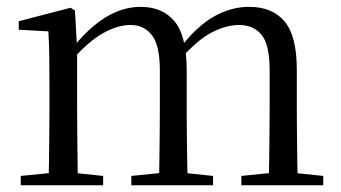

<svg xmlns="http://www.w3.org/2000/svg" viewBox="-20 -551 1014 571"><path d="M41.7 0V-27.8L150.4 -38.6H182.8L286.7 -27.8V0ZM123.9 0Q125.1 -24.4 125.6 -65.3Q126.1 -106.3 126.6 -150.7Q127.1 -195.1 127.1 -228.5V-290.4Q127.1 -341 126.6 -380.9Q126.1 -420.7 123.9 -457.7L35.8 -462.6V-487.9L189.9 -528L202.9 -519.8L209.3 -406.1V-403.1V-228.5Q209.3 -195.1 209.8 -150.7Q210.3 -106.3 210.8 -65.3Q211.3 -24.4 212.3 0ZM370.5 0V-27.8L477.6 -38.6H511L613.6 -27.8V0ZM452.2 0Q453.4 -24.4 453.9 -64.8Q454.4 -105.3 454.9 -149.7Q455.4 -194.1 455.4 -228.5V-342.2Q455.4 -416 431.8 -446.4Q408.2 -476.7 368.3 -476.7Q330.5 -476.7 287.1 -452.8Q243.8 -428.8 192.4 -370.6L183.1 -406H194.2Q242.5 -467.6 293.4 -499.1Q344.2 -530.6 398.6 -530.6Q463.7 -530.6 499.5 -487.1Q535.2 -443.5 535.2 -342.4V-228.5Q535.2 -194.1 535.7 -149.7Q536.2 -105.3 536.8 -64.8Q537.4 -24.4 538.4 0ZM697.8 0V-27.8L803.7 -38.6H836.9L941.3 -27.8V0ZM778.2 0Q779.9 -24.4 780.4 -64.8Q780.9 -105.3 781.4 -149.7Q781.9 -194.1 781.9 -228.5V-342.2Q781.9 -418.5 757.8 -447.6Q733.7 -476.7 690.6 -476.7Q653.6 -476.7 610.8 -455.1Q568 -433.4 517.9 -376.5L507.4 -412.6H518.8Q566.7 -474 617 -502.3Q667.2 -530.6 721.1 -530.6Q790.1 -530.6 826.4 -487.2Q862.7 -443.9 862.7 -343.5V-228.5Q862.7 -194.1 863.2 -149.7Q863.7 -105.3 864.2 -64.8Q864.7 -24.4 865.7 0Z"/></svg>

Font: Noto Serif KR
Style: Regular
Weight: 200
Designer: Ryoko NISHIZUKA 西塚涼子 (kana & ideographs); Frank Grießhammer (Latin, Greek & Cyrillic); Wenlong ZHANG 张文龙 (bopomofo); San
Foundry: Adobe
Version: Version 2.001;hotconv 1.1.0;makeotfexe 2.6.0